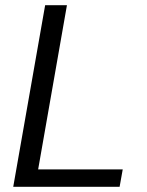

<svg xmlns="http://www.w3.org/2000/svg" viewBox="-20 -720 566 740"><path d="M31 0 154 -700H238L127 -67H453L441 0Z"/></svg>

Font: DeepMind Sans
Style: Italic
Weight: 400
Italic angle: -10°
Designer: Jonny Pinhorn / Modifications: Colophon Foundry
Foundry: Colophon Foundry
Version: Version 1.002; ttfautohint (v1.8.2)